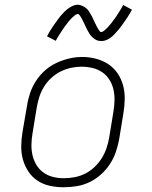

<svg xmlns="http://www.w3.org/2000/svg" viewBox="-20 -781 640 809"><path d="M248 8Q219 8 190.5 2Q162 -4 138.5 -19.5Q115 -35 99.5 -58.5Q84 -82 76.5 -109Q69 -136 69.5 -166Q70 -196 75 -226L94 -336Q98 -363 107 -389.5Q116 -416 132 -440.5Q148 -465 170 -484.5Q192 -504 218 -516Q244 -528 271.5 -534.5Q299 -541 327 -541Q356 -541 384.5 -533.5Q413 -526 436.5 -510.5Q460 -495 475.5 -472Q491 -449 498.5 -421.5Q506 -394 505.5 -364Q505 -334 500 -304L482 -194Q477 -167 468 -140.5Q459 -114 443 -89.5Q427 -65 405 -45.5Q383 -26 357 -13.5Q331 -1 303 3.5Q275 8 248 8ZM249 -30Q272 -30 295 -34.5Q318 -39 339 -49.5Q360 -60 378 -77Q396 -94 408.5 -114Q421 -134 428.5 -156Q436 -178 440 -201L458 -311Q462 -334 462.5 -358Q463 -382 458 -404Q453 -426 441 -445Q429 -464 411 -476.5Q393 -489 370 -494.5Q347 -500 323 -500Q301 -500 278.5 -495Q256 -490 235 -479.5Q214 -469 196 -452.5Q178 -436 165.5 -415.5Q153 -395 146 -373.5Q139 -352 135 -329L117 -219Q113 -196 112.5 -172.5Q112 -149 117 -127Q122 -105 133.5 -86Q145 -67 163 -54Q181 -41 203.5 -35.5Q226 -30 249 -30ZM407 -608Q401 -608 396 -609Q391 -610 386.5 -612Q382 -614 378 -617Q374 -620 370 -623.5Q366 -627 363 -630.5Q360 -634 357.5 -638Q355 -642 352.5 -646.5Q350 -651 347.5 -655.5Q345 -660 343 -664.5Q341 -669 339 -673Q337 -677 334.5 -682.5Q332 -688 329.5 -692.5Q327 -697 325 -701.5Q323 -706 320.5 -709.5Q318 -713 315 -717.5Q312 -722 308 -722Q304 -722 300 -719.5Q296 -717 293 -714.5Q290 -712 285 -707.5Q280 -703 278 -700.5Q276 -698 274 -696Q272 -694 269.5 -691Q267 -688 265 -685Q263 -682 260.5 -679Q258 -676 255.5 -672.5Q253 -669 250 -665Q247 -661 244.5 -657Q242 -653 239 -648.5Q236 -644 233 -639.5Q230 -635 227 -630Q224 -625 221 -620Q218 -615 215 -609L178 -628Q183 -638 188 -646Q193 -654 198 -662Q203 -670 208 -677Q213 -684 217.5 -690Q222 -696 226 -702Q230 -708 234.5 -713Q239 -718 243 -722.5Q247 -727 253 -733Q259 -739 265 -743.5Q271 -748 278 -752Q285 -756 292.5 -758.5Q300 -761 307 -761Q313 -761 318 -759.5Q323 -758 327.5 -756Q332 -754 336 -751.5Q340 -749 344 -745.5Q348 -742 351 -738.5Q354 -735 356.5 -730.5Q359 -726 361.5 -722Q364 -718 366.5 -713.5Q369 -709 371 -704.5Q373 -700 375 -695.5Q377 -691 379.5 -686Q382 -681 384.5 -676Q387 -671 389 -667Q391 -663 393.5 -659.5Q396 -656 399 -651Q402 -646 406 -646Q410 -646 414 -648.5Q418 -651 421 -653.5Q424 -656 429 -661Q434 -666 436 -668Q438 -670 440 -672.5Q442 -675 444.5 -678Q447 -681 449 -683.5Q451 -686 453.5 -689.5Q456 -693 458.5 -696.5Q461 -700 464 -703.5Q467 -707 469.5 -711.5Q472 -716 475 -720Q478 -724 481 -729Q484 -734 487 -739Q490 -744 493 -749Q496 -754 499 -760L536 -740Q531 -731 526 -722.5Q521 -714 516 -706.5Q511 -699 506 -692Q501 -685 496.5 -678.5Q492 -672 488 -666.5Q484 -661 479.5 -656Q475 -651 471 -646.5Q467 -642 461 -635.5Q455 -629 449 -624.5Q443 -620 436 -616Q429 -612 421.5 -610Q414 -608 407 -608Z"/></svg>

Font: Iosevka Curly Slab XLtExObl
Style: Regular
Weight: 200
Width: 7
Italic angle: -9°
Monospace: yes
Designer: Belleve Invis
Foundry: Belleve Invis
Version: Version 11.0.0; ttfautohint (v1.8.3)